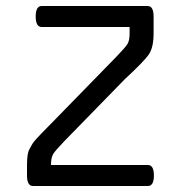

<svg xmlns="http://www.w3.org/2000/svg" viewBox="-20 -620 613 640"><path d="M150 -70H473Q493 -70 493 -35Q493 0 473 0H90Q70 0 70 -35V-70Q70 -108 77.5 -121.5Q85 -135 88 -140.5Q91 -146 101.5 -157.5Q112 -169 117.5 -174.5Q123 -180 139.5 -197Q156 -214 166 -224L368 -431Q398 -462 405 -473.5Q412 -485 412 -508V-530H119Q99 -530 99 -565Q99 -600 119 -600H472Q492 -600 492 -565V-510Q492 -463 477 -440Q462 -417 396 -356L194 -149Q164 -118 157 -106Q150 -94 150 -70Z"/></svg>

Font: Offside
Style: Regular
Weight: 400
Designer: Eduardo Rodriguez Tunni
Foundry: Eduardo Rodriguez Tunni
Version: Version 1.001